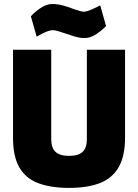

<svg xmlns="http://www.w3.org/2000/svg" viewBox="-20 -922 687 955"><path d="M323.7 12.6Q232 12.6 169.8 -11.1Q107.6 -34.7 76.2 -89.3Q44.8 -143.9 44.8 -235.5V-674.5H234.8V-229.2Q234.8 -186.5 256.2 -166.6Q277.6 -146.7 323.7 -146.7Q370.3 -146.7 391.2 -166.8Q412 -186.9 412 -229.2V-674.5H602V-237.7Q602 -146.1 570.6 -90.9Q539.2 -35.8 477.5 -11.6Q415.9 12.6 323.7 12.6ZM400.5 -732.6Q378.5 -732.6 353.4 -739.9Q328.3 -747.3 304.6 -755.7Q285.8 -762 269.6 -767Q253.5 -771.9 242.5 -771.9Q227.5 -771.9 203.5 -761.1Q179.5 -750.2 162.5 -739.3L133.5 -840.9Q150.5 -860.9 181 -881.5Q211.5 -902.1 240.5 -902.1Q267.5 -902.1 295.5 -894.2Q323.4 -886.3 346.3 -877.1Q361.9 -872.1 375.2 -868Q388.5 -863.8 396.5 -863.8Q410.5 -863.8 435.5 -874.7Q460.5 -885.6 478.5 -895.3L507.5 -792.8Q490.5 -773.3 460 -752.9Q429.5 -732.6 400.5 -732.6Z"/></svg>

Font: Titillium Web SemiBold
Style: Regular
Weight: 600
Designer: Mohamed Gaber, Accademia di Belle Arti di Urbino
Foundry: Kief Type Foundry, Accademia di Belle Arti di Urbino
Version: Version 3.000; ttfautohint (v1.8.4)